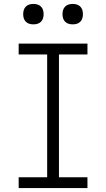

<svg xmlns="http://www.w3.org/2000/svg" viewBox="-20 -957 540 977"><path d="M75 0V-55H220V-680H75V-735H425V-680H280V-55H425V0ZM350 -833Q339 -833 329 -836Q319 -839 311.5 -846.5Q304 -854 301 -864Q298 -874 298 -885Q298 -896 301 -906Q304 -916 311.5 -923.5Q319 -931 329 -934Q339 -937 350 -937Q361 -937 371 -934Q381 -931 388.5 -923.5Q396 -916 399 -906Q402 -896 402 -885Q402 -874 399 -864Q396 -854 388.5 -846.5Q381 -839 371 -836Q361 -833 350 -833ZM150 -833Q139 -833 129 -836Q119 -839 111.5 -846.5Q104 -854 101 -864Q98 -874 98 -885Q98 -896 101 -906Q104 -916 111.5 -923.5Q119 -931 129 -934Q139 -937 150 -937Q161 -937 171 -934Q181 -931 188.5 -923.5Q196 -916 199 -906Q202 -896 202 -885Q202 -874 199 -864Q196 -854 188.5 -846.5Q181 -839 171 -836Q161 -833 150 -833Z"/></svg>

Font: Iosevka Light
Style: Regular
Weight: 300
Monospace: yes
Designer: Belleve Invis
Foundry: Belleve Invis
Version: Version 32.5.0; ttfautohint (v1.8.4)